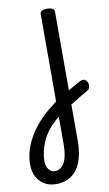

<svg xmlns="http://www.w3.org/2000/svg" viewBox="-213 -567 645 1139"><g transform="rotate(-10 110.0 2.0)"><path d="M164 7Q180 -3 196 -13Q212 -23 227 -31.5Q242 -40 255 -47Q268 -54 278 -59Q294 -66 305 -59.5Q316 -53 320.5 -40Q325 -27 321.5 -13Q318 1 303 8Q290 15 274 24.5Q258 34 240.5 45Q223 56 205 67Q187 78 169 88ZM29 519Q-10 519 -39.5 501.5Q-69 484 -86 452.5Q-103 421 -103 378Q-103 339 -91.5 297.5Q-80 256 -56 214.5Q-32 173 4 132.5Q40 92 88 57Q94 51 100.5 46.5Q107 42 114 36V-489Q114 -502 124.5 -508.5Q135 -515 156 -515Q178 -515 189 -508.5Q200 -502 200 -489V285Q200 341 189 385Q178 429 156 459Q134 489 102 504Q70 519 29 519ZM35 442Q55 442 69.5 432Q84 422 94 403Q104 384 109 357Q114 330 114 294V127Q109 131 105.5 135Q102 139 97 142Q68 167 46.5 195Q25 223 11.5 253Q-2 283 -9 313.5Q-16 344 -16 372Q-16 393 -9.5 408.5Q-3 424 9 433Q21 442 35 442Z"/></g></svg>

Font: Playwrite ES Deco
Style: Regular
Weight: 400
Designer: Veronika Burian, José Scaglione
Foundry: TypeTogether
Version: Version 1.002